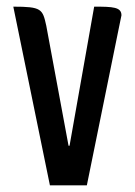

<svg xmlns="http://www.w3.org/2000/svg" viewBox="-20 -557 405 577"><path d="M119 -480C108 -530 105 -537 20 -537L130 0H241L337 -472C343 -504 345 -508 345 -511C345 -536 319 -537 263 -537L189 -119H186Z"/></svg>

Font: Economica
Style: Bold
Weight: 700
Designer: Vicente Lamonaca
Foundry: Vicente Lamonaca
Version: Version 1.100